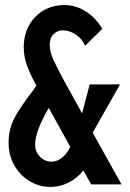

<svg xmlns="http://www.w3.org/2000/svg" viewBox="-20 -730 515 760"><path d="M14 -166Q14 -219 37 -262.5Q60 -306 110 -371Q111 -373 124 -391Q98 -439 86 -473Q74 -507 74 -542Q74 -616 119.5 -663Q165 -710 236 -710Q279 -710 318.5 -685.5Q358 -661 385 -616L317 -549Q304 -578 279 -594Q254 -610 230 -610Q207 -610 192 -595Q177 -580 177 -552Q177 -526 190 -496.5Q203 -467 235 -408L305 -281L335 -396H455L347 -205L461 0H341L310 -55Q283 -22 249 -6Q215 10 180 10Q136 10 98 -12.5Q60 -35 37 -75Q14 -115 14 -166ZM184 -90Q206 -90 225.5 -105.5Q245 -121 258 -149L173 -303Q119 -210 119 -158Q119 -129 138.5 -109.5Q158 -90 184 -90Z"/></svg>

Font: Piscolabis
Style: Regular
Weight: 400
Designer: Ariel Martín Pérez
Foundry: Tunera Type Foundry
Version: Version 1.000